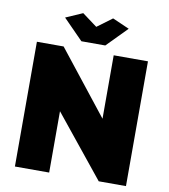

<svg xmlns="http://www.w3.org/2000/svg" viewBox="-97 -995 947 1076"><g transform="rotate(10 377.0 -456.5)"><path d="M289 -913 374 -850 459 -913 555 -871 442 -756H306L193 -871ZM256 -349V0H61V-710H213L498 -349V-710H693V0H538Z"/></g></svg>

Font: Raleway-v4020 Black
Style: Regular
Weight: 900
Designer: Matt McInerney, Pablo Impallari, Rodrigo Fuenzalida
Foundry: Matt McInerney, Pablo Impallari, Rodrigo Fuenzalida
Version: Version 4.020;PS 004.020;hotconv 1.0.88;makeotf.lib2.5.64775